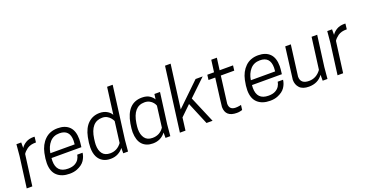

<svg xmlns="http://www.w3.org/2000/svg" viewBox="-37 -1523 4297 2258"><g transform="rotate(-20 2111.5 -394.5)"><path d="M86 0H16L67 -386L80 -530H140V-461Q162 -495 201 -518Q240 -541 297 -541L311 -540L303 -471Q265 -471 240 -464.5Q215 -458 192 -443Q154 -415 137 -387Z M552 11Q453 11 396 -41Q339 -93 339 -197Q339 -250 354 -321Q375 -420 437.5 -480.5Q500 -541 598 -541Q692 -541 743.5 -489.5Q795 -438 795 -334Q795 -305 786 -236H412Q410 -218 410 -201Q410 -52 554 -52Q607 -52 640 -70Q673 -88 689.5 -115Q706 -142 710 -170H777Q771 -120 741.5 -76Q712 -32 645 -5Q605 11 552 11ZM723 -294Q726 -319 726 -341Q726 -478 598 -478Q522 -478 476.5 -426Q431 -374 419 -294Z M1065 11Q1010 11 972 -10Q883 -59 883 -195Q883 -249 898 -322Q920 -430 979 -485.5Q1038 -541 1124 -541Q1173 -541 1211.5 -520Q1250 -499 1269 -465L1313 -800H1383L1297 -144L1284 0H1224V-67Q1200 -33 1158.5 -11Q1117 11 1065 11ZM1082 -52Q1170 -52 1225 -128L1259 -391Q1251 -409 1235 -429Q1219 -449 1193.5 -463.5Q1168 -478 1133 -478Q989 -478 961 -279Q954 -227 954 -203Q954 -133 985.5 -92.5Q1017 -52 1082 -52Z M1877 -530H1807ZM1594 11Q1510 11 1462 -40Q1414 -91 1412 -195Q1412 -237 1423 -301Q1465 -541 1653 -541Q1712 -541 1748 -517Q1784 -493 1798 -465L1807 -530H1877L1826 -144L1813 0H1753V-67Q1693 11 1594 11ZM1611 -52Q1703 -52 1754 -128L1788 -391Q1782 -410 1766 -430Q1750 -450 1724 -464Q1698 -478 1662 -478Q1520 -478 1490 -279Q1483 -234 1483 -206Q1483 -138 1514 -95Q1545 -52 1611 -52Z M2342 0H2266L2149 -280L2023 -158L2003 0H1933L2038 -800H2108L2036 -254L2322 -530H2411L2202 -330Z M2643 11Q2502 11 2501 -114Q2501 -129 2545 -467H2461L2469 -530H2553L2573 -680H2643L2623 -530H2791L2783 -467H2615Q2574 -155 2572 -130Q2572 -52 2651 -52Q2674 -52 2702 -57L2720 -61L2712 0L2688 6Q2670 11 2643 11Z M3061 11Q2962 11 2905 -41Q2848 -93 2848 -197Q2848 -250 2863 -321Q2884 -420 2946.5 -480.5Q3009 -541 3107 -541Q3201 -541 3252.5 -489.5Q3304 -438 3304 -334Q3304 -305 3295 -236H2921Q2919 -218 2919 -201Q2919 -52 3063 -52Q3116 -52 3149 -70Q3182 -88 3198.5 -115Q3215 -142 3219 -170H3286Q3280 -120 3250.5 -76Q3221 -32 3154 -5Q3114 11 3061 11ZM3232 -294Q3235 -319 3235 -341Q3235 -478 3107 -478Q3031 -478 2985.5 -426Q2940 -374 2928 -294Z M3546 11Q3468 11 3430.5 -28.5Q3393 -68 3393 -129Q3393 -142 3444 -530H3514Q3466 -169 3464 -144Q3464 -52 3570 -52Q3662 -52 3722 -135L3774 -530H3844L3793 -144L3780 0H3720V-74Q3659 11 3546 11Z M3976 0H3906L3957 -386L3970 -530H4030V-461Q4052 -495 4091 -518Q4130 -541 4187 -541L4201 -540L4193 -471Q4155 -471 4130 -464.5Q4105 -458 4082 -443Q4044 -415 4027 -387Z"/></g></svg>

Font: Tanohe Sans
Style: Italic
Weight: 400
Designer: Village Type and Design LLC & Cristiano Sobral
Foundry: Cooper Hewitt Smithsonian Design Museum
Version: Version 1.00;September 29, 2021;FontCreator 13.0.0.2655 64-b